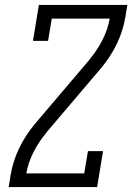

<svg xmlns="http://www.w3.org/2000/svg" viewBox="-20 -755 540 775"><path d="M15 0 23 -49Q32 -104 57.5 -157Q83 -210 121 -255L342 -515Q342 -516 342 -516Q342 -516 342 -516L343 -517Q373 -553 394 -594.5Q415 -636 423 -680H189L174 -590H113L137 -735H494L486 -686Q477 -631 451.5 -578Q426 -525 388 -480L167 -220Q167 -219 167 -219Q167 -219 167 -219L166 -218Q136 -182 115 -140.5Q94 -99 86 -55H320L335 -145H396L372 0Z"/></svg>

Font: Iosevka Curly Slab LtObl
Style: Regular
Weight: 300
Italic angle: -9°
Monospace: yes
Designer: Belleve Invis
Foundry: Belleve Invis
Version: Version 11.0.0; ttfautohint (v1.8.3)